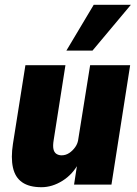

<svg xmlns="http://www.w3.org/2000/svg" viewBox="-20 -770 572 801"><path d="M153 11Q102 11 72.5 -9.5Q43 -30 34 -71Q25 -112 34 -170L86 -498H253L204 -186Q200 -162 203 -148Q206 -134 215.5 -128Q225 -122 237 -122Q254 -122 268.5 -131.5Q283 -141 294 -156.5Q305 -172 307 -192L356 -498H523L445 0H289L303 -91H309Q284 -43 241 -16Q198 11 153 11ZM257 -559 371 -750H526L366 -559Z"/></svg>

Font: Nunito Sans 10pt Condensed Black
Style: Italic
Weight: 900
Width: 3
Italic angle: -9°
Designer: Vernon Adams
Foundry: Vernon Adams
Version: Version 3.101;gftools[0.9.27]